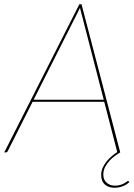

<svg xmlns="http://www.w3.org/2000/svg" viewBox="-41 -720 631 907"><path d="M564 135Q566 135 568 137L570 140Q557 153 538.2 160Q519.5 167 500 167Q472 167 454.5 151.8Q437 136.5 437 107Q437 88.5 444.2 72.2Q451.5 56 462.8 42.2Q474 28.5 487.5 17.2Q501 6 513.5 -2Q512 -2.5 512 -5L451.5 -239H113L-5 -5Q-8.5 0 -13 0H-21L334 -700H344L527 0Q516.5 6 502.8 15.8Q489 25.5 476.5 39Q464 52.5 455.5 69Q447 85.5 447 105Q447 129 462.5 143Q478 157 502 157Q517 157 527.8 153.5Q538.5 150 545.8 146Q553 142 557.2 138.5Q561.5 135 564 135ZM118 -249H449L342 -663Q340.5 -668.5 339.2 -673.2Q338 -678 337 -683.5Q334.5 -678 332 -673.2Q329.5 -668.5 327 -663Z"/></svg>

Font: Lato Hairline
Style: Italic
Weight: 250
Italic angle: -7°
Designer: Lukasz Dziedzic
Foundry: Lukasz Dziedzic
Version: Version 1.104; Western+Polish opensource